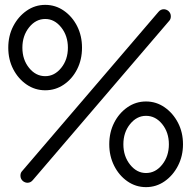

<svg xmlns="http://www.w3.org/2000/svg" viewBox="-20 -751 786 789"><path d="M166 -380Q124 -380 89.5 -403.5Q55 -427 34.5 -466.5Q14 -506 14 -555Q14 -604 34.5 -643.5Q55 -683 89.5 -707Q124 -731 166 -731Q208 -731 242.5 -707Q277 -683 297 -643.5Q317 -604 317 -555Q317 -506 297 -466.5Q277 -427 242.5 -403.5Q208 -380 166 -380ZM74 -7Q64 -16 64 -29Q64 -41 71 -48L631 -702Q640 -713 653 -713Q663 -713 672 -706Q682 -697 682 -684Q682 -672 675 -665L115 -11Q106 0 93 0Q83 0 74 -7ZM166 -438Q204 -438 231.5 -472Q259 -506 259 -555Q259 -604 231.5 -638.5Q204 -673 166 -673Q127 -673 99.5 -638.5Q72 -604 72 -555Q72 -506 99.5 -472Q127 -438 166 -438ZM580 18Q538 18 503.5 -6Q469 -30 449 -70Q429 -110 429 -158Q429 -207 449 -246.5Q469 -286 503.5 -310Q538 -334 580 -334Q622 -334 656.5 -310Q691 -286 711.5 -246.5Q732 -207 732 -158Q732 -110 711.5 -70Q691 -30 656.5 -6Q622 18 580 18ZM580 -40Q619 -40 646.5 -74.5Q674 -109 674 -158Q674 -207 646.5 -241Q619 -275 580 -275Q542 -275 514.5 -241Q487 -207 487 -158Q487 -109 514.5 -74.5Q542 -40 580 -40Z"/></svg>

Font: Kiwi Maru
Style: Regular
Weight: 400
Designer: Hiroki-Chan
Version: Version 1.100